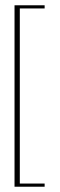

<svg xmlns="http://www.w3.org/2000/svg" viewBox="-20 -650 229 727"><path d="M35 -630H149V-618H55V45H149V57H35Z"/></svg>

Font: Smooch Sans Thin Thin
Style: Regular
Weight: 250
Version: Version 1.010